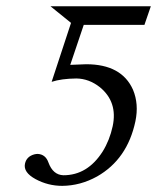

<svg xmlns="http://www.w3.org/2000/svg" viewBox="-20 -587 506 619"><path d="M343.3 -180.2Q359.9 -258.3 302.2 -305.7Q267.1 -333.5 226.1 -334Q178.2 -333.5 146.5 -323.2L209 -513.2L142.6 -566.9H466.3L446.3 -508.8L445.8 -506.8H250L206.5 -377.9L257.8 -379.9Q372.1 -379.9 408.7 -297.9Q428.2 -251.5 416.5 -195.8Q390.6 -73.7 293 -18.1Q239.3 11.7 180.7 12.2Q134.8 12.2 94.7 -9.5Q54.7 -31.2 60.5 -59.1Q65.4 -82.5 90.8 -89.4Q96.7 -90.8 101.6 -90.8Q127 -89.4 136.2 -63Q150.9 -22.9 184.6 -22Q262.2 -22 311 -98.6Q333.5 -134.8 343.3 -180.2Z"/></svg>

Font: Linux Biolinum Slanted O
Style: Slanted
Weight: 400
Designer: Philipp H. Poll
Foundry: Philipp H. Poll
Version: Version 1.0.4